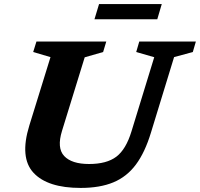

<svg xmlns="http://www.w3.org/2000/svg" viewBox="-20 -911 982 943"><path d="M284.5 -268Q258.5 -184 295.2 -144.8Q332 -105.5 417.5 -105.5Q504 -105.5 551.5 -141.5Q599 -177.5 626 -266.5L737.5 -630L649 -655.5L664 -707H942L927 -655.5L835 -630.5L721.5 -260Q692 -162.5 647.5 -102.8Q603 -43 537 -15.5Q471 12 376 12Q213.5 12 144.5 -62.5Q75.5 -137 124 -294.5L228 -630.5L143 -655.5L159 -707H502L486.5 -655.5L396 -629.5ZM444 -816.5 466.5 -891H774.5L752.5 -816.5Z"/></svg>

Font: Newsreader 6pt SemiBold
Style: Italic
Weight: 600
Italic angle: -17°
Designer: Hugues Gentile
Foundry: Production Type
Version: Version 1.003; ttfautohint (v1.8.3)